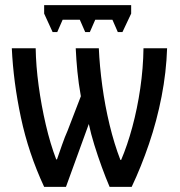

<svg xmlns="http://www.w3.org/2000/svg" viewBox="-20 -728 702 748"><path d="M491 -708V-675L457 -603H439L418 -651H351L330 -603H312L291 -651H224L203 -603H185L152 -675V-708ZM631 -540Q628 -447 609.5 -352Q591 -257 560.5 -167.5Q530 -78 493 0H407Q392 -35 376.5 -77.5Q361 -120 347.5 -163.5Q334 -207 326 -245L237 0H152Q91 -131 61.5 -270Q32 -409 26 -540H119Q120 -472 130.5 -394.5Q141 -317 158.5 -242Q176 -167 199 -107H202Q211 -133 222 -164.5Q233 -196 243 -218L295 -353Q286 -403 281.5 -449.5Q277 -496 275 -540H365Q368 -471 378.5 -393.5Q389 -316 407 -241.5Q425 -167 449 -105H452Q476 -161 495.5 -233Q515 -305 526.5 -384Q538 -463 539 -540Z"/></svg>

Font: Noto Sans ExtraCondensed Medium
Style: Regular
Weight: 500
Width: 2
Designer: Monotype Design Team
Foundry: Monotype Imaging Inc.
Version: Version 2.013; ttfautohint (v1.8.4.7-5d5b)